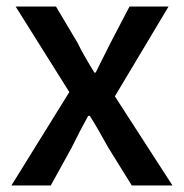

<svg xmlns="http://www.w3.org/2000/svg" viewBox="-20 -570 566 590"><path d="M15 0H136L200 -116C217 -151 234 -183 251 -214H256C276 -183 294 -149 313 -116L385 0H510L333 -274L498 -550H378L320 -439C305 -408 289 -378 274 -347H270C251 -378 233 -408 218 -439L152 -550H28L193 -287Z"/></svg>

Font: Spoqa Han Sans Neo Medium
Style: Regular
Weight: 500
Designer: [Spoqa Han Sans Neo] Dong-huui Kim  Younghwa Kang  Yujin Lee  [Noto Sans] Ryoko NISHIZUKA  (kana & ideographs); Paul D. 
Foundry: Spoqa (http://www.spoqa-han-sans.com)
Version: Version 1.000